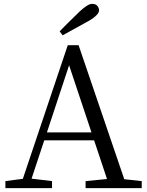

<svg xmlns="http://www.w3.org/2000/svg" viewBox="-20 -969 759 989"><path d="M302.7 -787.1 287.1 -807.6Q323.2 -844.7 389.6 -909.2Q432.6 -949.2 454.1 -949.2Q480.5 -949.2 488.3 -926.8Q490.2 -921.9 490.2 -916Q490.2 -892.6 437.5 -861.3Q436.5 -860.4 435.5 -860.4Q318.4 -794.9 302.7 -787.1ZM221.7 -287.1H451.2L335.9 -632.8ZM620.1 -45.9 710 -36.1V0H420.9V-36.1L531.2 -46.9L464.8 -246.1H208L142.6 -48.8L248 -36.1V0H7.8V-36.1L97.7 -47.9L329.1 -736.3H384.8Z"/></svg>

Font: GenYoMin JP Regular
Style: Regular
Weight: 400
Version: Version 1.001;PS 1;hotconv 16.6.51;makeotf.lib2.5.65220 DEVE